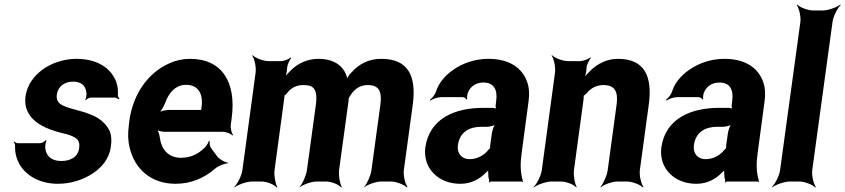

<svg xmlns="http://www.w3.org/2000/svg" viewBox="-20 -796 3707 842"><path d="M249 -90C211 -90 184 -107 179 -143C177 -152 180 -173 184 -180L181 -182C177 -175 163 -168 155 -168H58C52 -168 46 -172 43 -175L40 -172C43 -169 47 -162 46 -157C46 -139 47 -122 53 -104C76 -34 146 10 234 10C292 10 346 -8 389 -37C425 -61 459 -99 466 -152C470 -178 469 -200 462 -219C445 -257 412 -282 369 -297C340 -309 295 -317 266 -329C245 -337 225 -349 229 -380C234 -418 264 -438 300 -438C335 -438 355 -422 359 -390C360 -382 358 -364 354 -358L356 -356C360 -361 370 -368 378 -368H483C489 -368 496 -364 500 -361L504 -364C500 -367 496 -374 497 -380C498 -400 496 -419 490 -436C466 -502 400 -538 315 -538C259 -538 204 -519 164 -489C130 -463 99 -425 92 -374C89 -351 91 -331 98 -314C121 -256 186 -229 250 -213C268 -209 283 -205 294 -200C317 -190 332 -180 327 -146C322 -106 287 -90 249 -90Z M813 -538C781 -538 750 -531 722 -518C634 -479 564 -390 547 -265L545 -246C540 -211 541 -178 549 -147C571 -55 642 10 750 10C819 10 877 -16 924 -57C938 -69 966 -80 978 -79L979 -83C966 -84 941 -98 932 -111L906 -146C900 -154 898 -169 900 -177L896 -178C894 -170 884 -153 875 -146C848 -120 815 -104 774 -104C719 -104 688 -140 681 -192C680 -206 672 -226 665 -233L663 -229C670 -223 689 -218 703 -218H958C972 -218 993 -209 1000 -202L1002 -204C996 -212 990 -234 992 -248L996 -278C1017 -434 955 -538 813 -538ZM864 -326 863 -320C863 -317 861 -311 863 -310L866 -312C865 -314 859 -314 856 -314H720C706 -314 682 -308 673 -301L675 -297C684 -305 698 -328 704 -344C720 -389 750 -424 796 -424C848 -424 872 -387 864 -326Z M1309 -423C1320 -423 1330 -422 1338 -420C1367 -411 1371 -379 1365 -335L1326 -50C1323 -26 1306 11 1294 24V26C1307 14 1345 0 1369 0H1410C1434 0 1467 14 1476 26L1479 24C1471 11 1464 -26 1467 -50L1509 -357C1508 -358 1509 -365 1508 -366L1507 -362C1508 -362 1511 -367 1511 -368C1528 -400 1554 -423 1592 -423C1642 -423 1656 -396 1648 -336L1609 -50C1606 -26 1589 11 1577 24V26C1590 14 1628 0 1652 0H1694C1718 0 1753 14 1764 26L1767 24C1757 11 1748 -26 1751 -50L1790 -336C1807 -462 1771 -538 1652 -538C1596 -538 1554 -515 1521 -478C1511 -469 1501 -452 1500 -443H1504C1505 -452 1497 -472 1491 -483C1470 -518 1432 -538 1377 -538C1328 -538 1287 -518 1257 -489C1247 -479 1230 -462 1224 -452L1228 -450C1234 -461 1238 -480 1239 -495V-498C1240 -512 1250 -534 1257 -541L1255 -544C1248 -537 1225 -528 1211 -528H1158C1134 -528 1099 -542 1088 -554L1086 -552C1096 -539 1104 -502 1101 -478L1043 -50C1040 -26 1021 11 1007 24L1008 26C1023 14 1062 0 1086 0H1127C1151 0 1184 14 1193 26L1196 24C1188 11 1181 -26 1184 -50L1226 -361C1226 -364 1229 -378 1227 -379L1224 -376C1226 -375 1234 -382 1236 -384C1253 -408 1277 -423 1309 -423Z M2268 -128 2298 -352C2302 -383 2301 -410 2293 -433C2271 -501 2210 -538 2122 -538C2063 -538 2008 -519 1965 -488C1935 -467 1906 -436 1893 -397C1889 -382 1875 -365 1865 -358L1868 -355C1877 -362 1900 -370 1915 -370H2008C2016 -370 2024 -364 2026 -359L2029 -361C2027 -366 2029 -383 2032 -390C2044 -419 2069 -434 2100 -434C2145 -434 2163 -404 2156 -353L2154 -338C2153 -331 2154 -318 2157 -314L2159 -317C2156 -321 2145 -323 2139 -323H2098C1979 -323 1863 -279 1845 -148C1842 -125 1845 -104 1851 -85C1870 -30 1924 10 1999 10C2047 10 2084 -11 2112 -40C2117 -44 2123 -50 2125 -54L2122 -55C2120 -51 2121 -43 2121 -37C2121 -26 2122 -16 2125 -7C2126 -5 2125 1 2124 3L2125 5C2126 3 2131 0 2134 0H2266C2268 0 2271 2 2272 3L2274 1C2273 0 2271 -2 2271 -4C2271 -5 2273 -7 2273 -7L2271 -10C2262 -43 2261 -80 2268 -128ZM1988 -159C1996 -218 2039 -240 2091 -240H2116C2128 -240 2151 -246 2159 -253L2155 -256C2147 -249 2139 -225 2137 -211L2130 -162C2130 -159 2128 -145 2130 -143L2132 -146C2130 -148 2123 -141 2121 -138C2103 -115 2073 -98 2039 -98C2006 -98 1983 -122 1988 -159Z M2625 -423C2675 -423 2692 -397 2684 -337L2645 -50C2642 -26 2625 11 2613 24L2614 26C2627 14 2664 0 2688 0H2729C2753 0 2788 14 2799 26L2802 24C2792 11 2783 -26 2786 -50L2825 -336C2842 -460 2808 -538 2690 -538C2642 -538 2601 -517 2570 -487C2560 -477 2543 -460 2537 -450L2540 -448C2546 -459 2551 -478 2552 -493V-498C2553 -511 2564 -534 2571 -542L2569 -545C2562 -537 2537 -528 2523 -528H2471C2447 -528 2412 -542 2401 -554L2399 -552C2409 -539 2417 -502 2414 -478L2356 -50C2353 -26 2334 11 2320 24L2321 26C2336 14 2375 0 2399 0H2440C2464 0 2498 14 2507 26L2509 24C2501 11 2494 -26 2497 -50L2539 -359C2539 -362 2541 -378 2539 -379L2536 -375C2538 -374 2549 -383 2551 -385C2568 -407 2594 -423 2625 -423Z M3303 -128 3333 -352C3337 -383 3336 -410 3328 -433C3306 -501 3245 -538 3157 -538C3098 -538 3043 -519 3000 -488C2970 -467 2941 -436 2928 -397C2924 -382 2910 -365 2900 -358L2903 -355C2912 -362 2935 -370 2950 -370H3043C3051 -370 3059 -364 3061 -359L3064 -361C3062 -366 3064 -383 3067 -390C3079 -419 3104 -434 3135 -434C3180 -434 3198 -404 3191 -353L3189 -338C3188 -331 3189 -318 3192 -314L3194 -317C3191 -321 3180 -323 3174 -323H3133C3014 -323 2898 -279 2880 -148C2877 -125 2880 -104 2886 -85C2905 -30 2959 10 3034 10C3082 10 3119 -11 3147 -40C3152 -44 3158 -50 3160 -54L3157 -55C3155 -51 3156 -43 3156 -37C3156 -26 3157 -16 3160 -7C3161 -5 3160 1 3159 3L3160 5C3161 3 3166 0 3169 0H3301C3303 0 3306 2 3307 3L3309 1C3308 0 3306 -2 3306 -4C3306 -5 3308 -7 3308 -7L3306 -10C3297 -43 3296 -80 3303 -128ZM3023 -159C3031 -218 3074 -240 3126 -240H3151C3163 -240 3186 -246 3194 -253L3190 -256C3182 -249 3174 -225 3172 -211L3165 -162C3165 -159 3163 -145 3165 -143L3167 -146C3165 -148 3158 -141 3156 -138C3138 -115 3108 -98 3074 -98C3041 -98 3018 -122 3023 -159Z M3542 -50 3631 -700C3634 -724 3653 -761 3667 -774L3665 -776C3650 -764 3612 -750 3588 -750H3547C3523 -750 3487 -764 3476 -776L3474 -774C3484 -761 3493 -724 3490 -700L3401 -50C3398 -26 3379 11 3365 24L3366 26C3381 14 3420 0 3444 0H3485C3509 0 3544 14 3555 26L3558 24C3548 11 3539 -26 3542 -50Z"/></svg>

Font: Asimov
Style: EdgeNarIt
Weight: 500
Designer: Google
Version: Version 2.000980: 2014